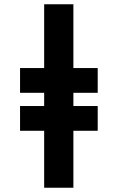

<svg xmlns="http://www.w3.org/2000/svg" viewBox="-20 -880 552 900"><path d="M187 -445H74V-561H187V-860H324V-561H438V-445H324V-383H438V-267H324V0H187V-267H74V-383H187Z"/></svg>

Font: Hussar
Style: BoldWeb
Weight: 700
Foundry: Cannot Into Space Fonts
Version: Version 2.00